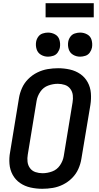

<svg xmlns="http://www.w3.org/2000/svg" viewBox="-20 -1168 616 1196"><path d="M243 8Q276 8 309 2.5Q342 -3 373 -18.5Q404 -34 429 -59Q454 -84 468 -115.5Q482 -147 487 -179L543 -514Q549 -552 546 -588.5Q543 -625 526 -656Q509 -687 480 -707Q451 -727 415 -735Q379 -743 342 -743Q310 -743 277 -737.5Q244 -732 212.5 -716.5Q181 -701 156 -676Q131 -651 117 -619.5Q103 -588 98 -556L43 -221Q36 -184 39 -147Q42 -110 59 -79Q76 -48 105 -28Q134 -8 170 0Q206 8 243 8ZM245 -89Q222 -89 201 -96Q180 -103 167 -120.5Q154 -138 151.5 -160.5Q149 -183 153 -205L208 -540Q213 -570 231.5 -597Q250 -624 280 -635Q310 -646 340 -646Q363 -646 384 -639Q405 -632 418 -614.5Q431 -597 433.5 -575Q436 -553 432 -530L377 -195Q372 -165 353.5 -138Q335 -111 305 -100Q275 -89 245 -89ZM479 -815Q495 -815 512 -820.5Q529 -826 539.5 -841Q550 -856 553 -872Q557 -896 550.5 -919Q544 -942 523.5 -953.5Q503 -965 479 -965Q463 -965 446 -959.5Q429 -954 418.5 -939.5Q408 -925 405 -908Q401 -884 408 -861.5Q415 -839 435 -827Q455 -815 479 -815ZM279 -815Q295 -815 312 -820.5Q329 -826 339.5 -841Q350 -856 353 -872Q357 -896 350.5 -919Q344 -942 323.5 -953.5Q303 -965 279 -965Q263 -965 246 -959.5Q229 -954 218.5 -939.5Q208 -925 205 -908Q201 -884 208 -861.5Q215 -839 235 -827Q255 -815 279 -815ZM264 -1060H564V-1148H264Z"/></svg>

Font: Iosevka Sparkle SmBdObl
Style: Regular
Weight: 600
Italic angle: -9°
Designer: Belleve Invis
Foundry: Belleve Invis
Version: Version 4.5.0; ttfautohint (v1.8.3)